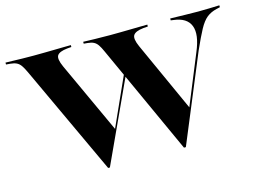

<svg xmlns="http://www.w3.org/2000/svg" viewBox="-83 -715 1168 870"><g transform="rotate(-15 501.5 -280.5)"><path d="M681.5 10.5 446.8 -504Q437.9 -524.2 429.8 -535.9Q421.8 -547.6 410.9 -553.2Q400 -558.9 382.3 -560.5L364.5 -562.1V-571Q385.5 -570.2 419 -569.4Q452.4 -568.5 493.5 -568.5H491.1H487.1Q515.3 -568.5 540.7 -569Q566.1 -569.4 589.5 -569.8Q612.9 -570.2 631.9 -570.6Q650.8 -571 665.3 -571V-562.1L644.4 -560.5Q606.5 -556.5 596.4 -541.1Q586.3 -525.8 604 -486.3L754 -155.6L740.3 -130.6L847.6 -392.7Q879.8 -468.5 863.3 -510.9Q846.8 -553.2 784.7 -560.5L772.6 -562.1V-571Q811.3 -570.2 840.7 -569.4Q870.2 -568.5 903.2 -568.5Q933.1 -568.5 955.2 -569.4Q977.4 -570.2 1003.2 -571V-562.1L986.3 -558.1Q958.9 -551.6 939.9 -536.3Q921 -521 903.2 -488.3Q885.5 -455.6 859.7 -397.6L690.3 10.5ZM325.8 10.5 87.1 -502.4Q77.4 -523.4 69 -535.5Q60.5 -547.6 49.2 -553.2Q37.9 -558.9 19.4 -560.5L0 -562.1V-571Q14.5 -571 34.3 -570.2Q54 -569.4 79 -569Q104 -568.5 131.5 -568.5H130.6Q158.1 -568.5 183.5 -569Q208.9 -569.4 231.9 -569.8Q254.8 -570.2 273.8 -570.6Q292.7 -571 306.5 -571V-562.1L287.1 -560.5Q249.2 -556.5 239.5 -541.5Q229.8 -526.6 247.6 -487.1L404 -147.6L388.7 -123.4L515.3 -404.8L521 -395.2L333.9 10.5Z"/></g></svg>

Font: Playfair 144pt SemiExpanded ExtraBold
Style: Regular
Weight: 800
Width: 6
Designer: Claus Eggers Sørensen
Foundry: Claus Eggers Sørensen
Version: Version 2.203